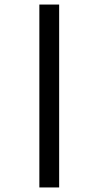

<svg xmlns="http://www.w3.org/2000/svg" viewBox="-20 -772 433 844"><path d="M240 -752V52H153V-752Z"/></svg>

Font: Pathway Extreme 8pt Thin 12pt SemiBold
Style: Regular
Weight: 600
Version: Version 1.001;gftools[0.9.26]